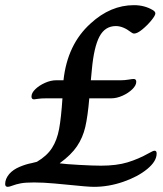

<svg xmlns="http://www.w3.org/2000/svg" viewBox="-65 -724 632 744"><path d="M542 -129Q542 -99 505.5 -69Q469 -39 412.5 -19.5Q356 0 299 0Q275 0 199 -8Q190 -9 146 -13Q102 -17 67 -17Q33 -17 15 -13.5Q-3 -10 -16 -5Q-29 0 -35 0Q-45 0 -45 -11Q-45 -31 -29 -50Q-14 -67 11 -77.5Q36 -88 58 -92L78 -97Q117 -120 136.5 -150.5Q156 -181 164 -224Q172 -267 177 -343H115Q93 -343 82 -341Q71 -339 67 -339Q57 -339 57 -350Q57 -364 72 -378.5Q87 -393 109.5 -403Q132 -413 153 -413H181Q196 -552 286 -633Q363 -704 454 -704Q495 -704 527 -685Q537 -679 537 -672Q537 -664 521.5 -645Q506 -626 486.5 -610Q467 -594 455 -594Q449 -594 443 -599Q412 -623 384 -623Q342 -623 320.5 -582.5Q299 -542 291 -455L287 -413H404Q418 -413 433 -415.5Q448 -418 453 -418Q463 -418 463 -407Q463 -393 447.5 -378Q432 -363 409.5 -353Q387 -343 366 -343H281Q275 -273 265.5 -232Q256 -191 233.5 -157.5Q211 -124 167 -92V-91Q188 -88 242 -85Q296 -82 326 -82Q387 -82 429.5 -95Q472 -108 511 -130Q514 -131 521.5 -135.5Q529 -140 534 -140Q542 -140 542 -129Z"/></svg>

Font: Charm
Style: Bold
Weight: 700
Designer: Katatrad Aksorn Co.,Ltd.
Foundry: Cadson Demak Co.,Ltd.
Version: Version 1.001